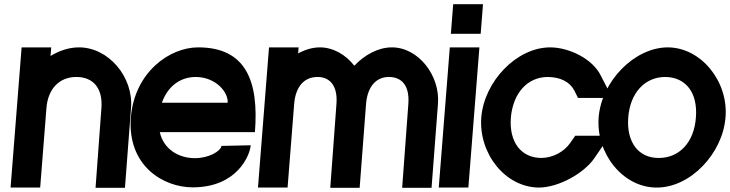

<svg xmlns="http://www.w3.org/2000/svg" viewBox="-20 -887 3452 908"><path d="M459.6 -376 431.9 1H570.9L599.6 -376C612.1 -522 493.3 -664 352.2 -663C306.5 -662.7 260.5 -647.6 219 -622.2L222.2 -663H82.2L30 0H170L199.6 -376C206.9 -469 262.2 -523 341.2 -523C421.2 -523 466.9 -469 459.6 -376Z M745.6 -401C772.5 -478 831.6 -523 906.2 -523C1002.1 -522 1060.4 -450 1056.6 -401ZM735.7 -262 1185.6 -262C1204.6 -503.5 1143.2 -663 917.2 -663C781.7 -663 616.4 -545.4 598.9 -332C581.2 -103.3 751.8 -1 891.1 -1C1102.2 -1 1162 -153 1165.7 -200L1027.5 -197C1022.4 -170 964.9 -139 901.9 -139C824 -139 753.5 -182 735.7 -262Z M2051.1 -395 2020.9 1H1881.9L1911.1 -395C1917.6 -478 1883.1 -522 1821.2 -523C1759.7 -524 1718.2 -478.6 1711.2 -396.7L1680.9 1H1541.9L1571.1 -395C1577.6 -478 1543.2 -523 1481.2 -523C1419.2 -523 1377.6 -478 1371.1 -395L1340 0H1200L1252.2 -663H1392.2L1389.9 -634.4C1422.4 -652.2 1457.3 -662.7 1492.2 -663C1556.5 -663 1615.2 -628.1 1655.7 -576.1C1704.4 -627.8 1768.3 -662.5 1832.2 -663C1958.3 -664 2062.6 -529 2051.1 -395Z M2112.2 -727 2123.2 -867H2264.2L2253.2 -727ZM2107.2 -663H2247.2L2195 0H2055Z M2821.6 -529 2875.4 -424H2713.4L2696.1 -459C2674.4 -500 2631.1 -522 2571.2 -523C2476.2 -523 2406.3 -449 2396 -331C2386.8 -213 2446 -140 2541 -140C2596.1 -141 2648.4 -170 2676.6 -211L2700.3 -245H2863.3L2790.9 -139C2742.4 -68 2623.1 -1 2530 0C2371 0 2243.5 -159 2256 -331C2269.5 -502 2423.2 -663 2582.2 -663H2583.2C2674.1 -662 2782.9 -608 2821.6 -529Z M2811.1 -332C2824.6 -503 2980.1 -662 3137.2 -663C3296.2 -663 3425.4 -501 3411.1 -332C3397.7 -161 3244.9 1 3085 0C2926 0 2797.7 -161 2811.1 -332ZM2951.1 -332C2941.8 -213 3000.9 -139 3096 -140C3192 -140 3262.8 -213 3271.1 -332C3280.4 -450 3222.1 -522 3126.2 -523C3031.2 -523 2960.4 -450 2951.1 -332Z"/></svg>

Font: Poland Can Into
Style: Of Regular
Weight: 500
Foundry: Cannot Into Space Fonts
Version: Version 1.01